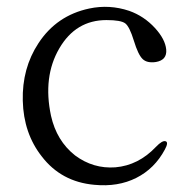

<svg xmlns="http://www.w3.org/2000/svg" viewBox="-20 -535 557 568"><path d="M467.8 -92.8Q479.5 -114.3 469.7 -117.2Q460 -120.1 441.4 -100.6Q389.6 -45.9 321.3 -40Q255.9 -35.2 202.1 -75.2Q147.5 -118.2 130.9 -192.4Q106.4 -307.6 155.3 -391.6Q204.1 -475.6 294.9 -475.6Q337.9 -475.6 350.6 -465.8Q363.3 -456.1 376 -414.6Q388.7 -373 401.9 -360.4Q415 -347.7 441.4 -351.6Q474.6 -357.4 471.7 -388.7Q468.8 -418.9 438.5 -452.1Q406.2 -487.3 362.3 -502.9Q303.7 -522.5 244.1 -509.8Q147.5 -489.3 93.8 -407.2Q44.9 -333 47.4 -236.8Q49.8 -140.6 103.5 -72.3Q161.1 2.9 258.8 11.7Q329.1 18.6 383.3 -8.8Q437.5 -36.1 467.8 -92.8Z"/></svg>

Font: Bpmf GenWan Min R
Style: R
Weight: 400
Foundry: But Ko
Version: Version 1.320